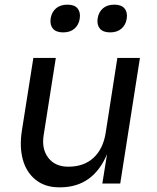

<svg xmlns="http://www.w3.org/2000/svg" viewBox="-20 -782 668 818"><path d="M297.6 -660.2Q279.3 -644 249 -644Q218.8 -644 205.3 -660.2Q191.9 -676.3 195.8 -703.1Q199.7 -730 218.3 -746.1Q236.8 -762.2 267.1 -762.2Q297.4 -762.2 310.5 -746.1Q323.7 -730 319.8 -703.1Q315.9 -676.3 297.6 -660.2ZM497.8 -660.2Q479.5 -644 449.2 -644Q418.9 -644 405.5 -660.2Q392.1 -676.3 396 -703.1Q399.9 -730 418.2 -746.1Q436.5 -762.2 466.8 -762.2Q497.1 -762.2 510.5 -746.1Q523.9 -730 520 -703.1Q516.1 -676.3 497.8 -660.2ZM235.8 16.1H231.9Q171.9 16.1 131.8 -16.1Q91.8 -48.3 77.1 -102.8Q62.5 -157.2 73.2 -225.1L122.1 -535.2H217.8L166 -206.1Q156.7 -147.5 185.8 -109.6Q214.8 -71.8 271 -71.8Q337.4 -71.8 378.4 -109.6Q419.4 -147.5 430.2 -215.8L480 -535.2H576.2L492.2 0H416L436 -125Q376.5 16.1 235.8 16.1Z"/></svg>

Font: Sora Italic
Style: Regular
Weight: 400
Designer: Jonathan Barnbrook, Julián Moncada
Foundry: Barnbrook Fonts
Version: Version 2.000